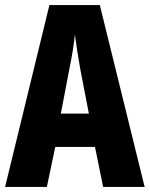

<svg xmlns="http://www.w3.org/2000/svg" viewBox="-20 -734 588 754"><path d="M385 0H548L372 -714H174L0 0H164L197 -157H353ZM295 -464 329 -288H219L253 -466C263 -515 271 -563 274 -599C279 -561 286 -514 295 -464Z"/></svg>

Font: Noto Sans Thai Looped ExtraCondensed ExtraBold
Style: Regular
Weight: 800
Width: 2
Designer: Sasikarn Vongin, Ben Mitchell
Foundry: The Fontpad Ltd
Version: Version 1.001